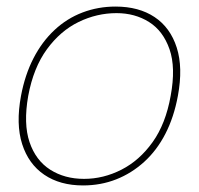

<svg xmlns="http://www.w3.org/2000/svg" viewBox="-20 -553 607 585"><path d="M233 12Q163 12 115 -20.5Q67 -53 47.5 -114Q28 -175 44 -261Q56 -325 82 -375.5Q108 -426 146 -461.5Q184 -497 231.5 -515Q279 -533 332 -533Q403 -533 451 -501Q499 -469 518.5 -408Q538 -347 522 -261Q510 -196 484 -145.5Q458 -95 419.5 -60Q381 -25 334 -6.5Q287 12 233 12ZM236 -8Q295 -8 350 -36Q405 -64 445 -120Q485 -176 500 -261Q516 -347 496.5 -403Q477 -459 434 -486Q391 -513 335 -513Q275 -513 219.5 -486Q164 -459 123 -403Q82 -347 66 -261Q51 -176 70 -120Q89 -64 133 -36Q177 -8 236 -8Z"/></svg>

Font: DM Sans 10pt Thin
Style: Italic
Weight: 250
Italic angle: -10°
Version: Version 4.004;gftools[0.9.30]